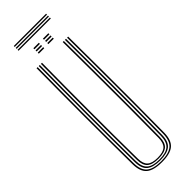

<svg xmlns="http://www.w3.org/2000/svg" viewBox="-319 -978 996 996"><g transform="rotate(-45 179.0 -480.0)"><path d="M178.8 5Q117.5 5 90.5 -18.2Q63.5 -41.5 62.8 -95Q61.8 -181.8 61.4 -269.2Q61 -356.8 61 -444.9Q61 -533 61.5 -621.8Q62 -710.5 62.8 -800H70.8Q70 -711.2 69.5 -623.5Q69 -535.8 68.9 -448.2Q68.8 -360.8 69.2 -272.8Q69.8 -184.8 70.8 -95Q71.5 -43.8 97.2 -22.6Q123 -1.5 178.8 -1.5Q234.8 -1.5 260.4 -22.6Q286 -43.8 286.8 -95Q288 -182 288.4 -269.5Q288.8 -357 288.6 -445.1Q288.5 -533.2 288 -622Q287.5 -710.8 286.8 -800H294.8Q295.8 -680.8 296.2 -564.1Q296.8 -447.5 296.5 -331Q296.2 -214.5 294.8 -95Q294 -41.5 267 -18.2Q240 5 178.8 5ZM178.8 -7.8Q127.8 -7.8 103.5 -27.4Q79.2 -47 78.8 -95.2Q77.8 -182.2 77.2 -269.8Q76.8 -357.2 76.9 -445.1Q77 -533 77.5 -621.8Q78 -710.5 78.8 -800H86.8Q86 -711 85.5 -623.2Q85 -535.5 84.9 -448.1Q84.8 -360.8 85.2 -272.8Q85.8 -184.8 86.8 -95.2Q87.2 -51.2 109.1 -32.8Q131 -14.2 178.8 -14.2Q226.5 -14.2 248.4 -32.8Q270.2 -51.2 270.8 -95.2Q272 -182.5 272.4 -270Q272.8 -357.5 272.6 -445.4Q272.5 -533.2 272 -621.9Q271.5 -710.5 270.8 -800H278.8Q279.5 -711 280 -623.2Q280.5 -535.5 280.6 -448.1Q280.8 -360.8 280.4 -272.8Q280 -184.8 278.8 -95.2Q278.2 -47 254 -27.4Q229.8 -7.8 178.8 -7.8ZM178.8 -20.5Q134.2 -20.5 114.8 -38Q95.2 -55.5 94.8 -95.5Q93.2 -212.2 93 -328.8Q92.8 -445.2 93.2 -562.9Q93.8 -680.5 94.8 -800H102.8Q102 -711.2 101.5 -622.9Q101 -534.5 100.9 -446.5Q100.8 -358.5 101.2 -270.8Q101.8 -183 102.8 -95.5Q103.2 -58.8 121 -42.9Q138.8 -27 178.8 -27Q219 -27 236.6 -42.9Q254.2 -58.8 254.8 -95.5Q256.2 -212.5 256.5 -329Q256.8 -445.5 256.2 -563Q255.8 -680.5 254.8 -800H262.8Q263.5 -711.2 264 -622.8Q264.5 -534.2 264.6 -446.2Q264.8 -358.2 264.4 -270.5Q264 -182.8 262.8 -95.5Q262.2 -55.5 242.8 -38Q223.2 -20.5 178.8 -20.5ZM194.5 -877V-885H234.5V-877ZM124.5 -845V-853H164.5V-845ZM124.5 -861V-869H164.5V-861ZM124.5 -877V-885H164.5V-877ZM194.5 -845V-853H234.5V-845ZM194.5 -861V-869H234.5V-861ZM60.8 -958V-965H297.8V-958ZM60.8 -930V-937H297.8V-930ZM60.8 -944V-951H297.8V-944Z"/></g></svg>

Font: Big Shoulders Inline Text SC Thin
Style: Regular
Weight: 100
Designer: Patric King
Foundry: XO Type Co
Version: Version 2.002